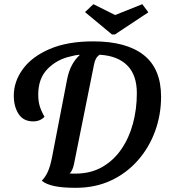

<svg xmlns="http://www.w3.org/2000/svg" viewBox="-20 -877 817 919"><path d="M342 22Q279 22 239.5 13.5Q200 5 180 -12Q199 -32 210 -57.5Q221 -83 229 -124L301 -496Q309 -537 324.5 -565.5Q340 -594 361 -613L360 -615Q349 -614 338.5 -612Q328 -610 318 -607Q253 -593 208 -547.5Q163 -502 163 -424Q163 -395 169.5 -371.5Q176 -348 193 -318Q172 -296 139 -296Q92 -296 69 -331.5Q46 -367 46 -419Q46 -487 89.5 -546.5Q133 -606 218 -642.5Q303 -679 426 -679Q585 -679 668 -613.5Q751 -548 751 -414Q751 -328 722.5 -249.5Q694 -171 640 -109.5Q586 -48 511 -13Q436 22 342 22ZM341 -46Q414 -46 469 -77.5Q524 -109 561 -163Q598 -217 616.5 -286Q635 -355 635 -431Q635 -518 589 -564Q543 -610 457 -615Q446 -608 439.5 -596.5Q433 -585 430 -568L334 -91Q330 -73 324.5 -62Q319 -51 313 -47Q319 -46 326.5 -46Q334 -46 341 -46ZM516 -712 387 -819 427 -857 531 -805 661 -857 690 -818 530 -712Z"/></svg>

Font: Sansita Swashed
Style: Regular
Weight: 400
Designer: Pablo Cosgaya
Foundry: Omnibus-Type
Version: Version 1.003; ttfautohint (v1.8.3)